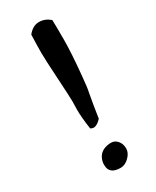

<svg xmlns="http://www.w3.org/2000/svg" viewBox="-187 -772 668 823"><g transform="rotate(-30 147.0 -360.5)"><path d="M131.8 -108.4Q149.4 -116.2 168.9 -116.2Q188.5 -116.2 201.2 -100.6Q213.9 -85 213.9 -63Q213.9 -41 194.3 -21.5Q174.8 -2 152.3 -2Q96.7 -2 96.7 -46.9V-55.7Q101.6 -93.8 131.8 -108.4ZM114.3 -311.5 115.2 -352.5Q115.2 -375 109.4 -470.7Q103.5 -566.4 103.5 -600.1Q103.5 -633.8 105.5 -688.5Q129.9 -718.8 160.2 -718.8Q190.4 -718.8 214.8 -697.3Q215.8 -666 215.8 -600.6Q215.8 -535.2 205.1 -424.8L200.2 -378.9Q198.2 -361.3 195.3 -349.6Q185.5 -296.9 175.8 -231.4Q155.3 -209 137.7 -209Q130.9 -209 123 -213.9Q114.3 -272.5 114.3 -311.5Z"/></g></svg>

Font: Essays1743
Style: Medium
Weight: 500
Designer: Based on the typeface in a 1743 English translation of the essays of Montaigne.  PostScript/TrueType font designed by Jo
Version: Version 002.100